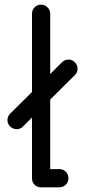

<svg xmlns="http://www.w3.org/2000/svg" viewBox="-20 -802 392 822"><path d="M156 0Q139 0 128 -11Q117 -22 117 -39V-299L78 -260Q67 -249 52 -249Q37 -249 24.5 -259.5Q12 -270 12 -288Q12 -304 23 -315L117 -408V-743Q117 -759 128 -770.5Q139 -782 156 -782Q172 -782 183.5 -770.5Q195 -759 195 -743V-485L246 -536Q258 -547 273 -547Q289 -547 300.5 -535.5Q312 -524 312 -508Q312 -492 301 -481L195 -376V-78H234Q251 -78 262 -66.5Q273 -55 273 -39Q273 -22 261.5 -11Q250 0 234 0Z"/></svg>

Font: Comfortaa
Style: Regular
Weight: 400
Designer: Johan Aakerlund
Foundry: Johan Aakerlund
Version: Version 3.104; ttfautohint (v1.8.1.43-b0c9)